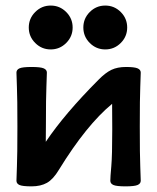

<svg xmlns="http://www.w3.org/2000/svg" viewBox="-20 -659 558 684"><path d="M427.2 4.9Q395 4.9 384 0Q373 -4.9 373 -15.1Q373 -28.3 376.5 -66.4Q379.9 -104.5 379.9 -198.7Q379.9 -273.9 379.4 -289.1Q288.1 -213.9 189.9 -54.2Q169.4 -20 147.2 -7.6Q125 4.9 92.3 4.9Q60.1 4.9 49.3 0Q38.6 -4.9 38.6 -15.1Q38.6 -27.8 40.3 -66.2Q42 -104.5 42 -208Q42 -311 40.3 -349.1Q38.6 -387.2 38.6 -400.4Q38.6 -410.6 49.3 -415.5Q60.1 -420.4 92.3 -420.4Q124.5 -420.4 135.7 -415.5Q147 -410.6 147 -400.4Q147 -387.2 145.3 -349.1Q143.6 -311 143.6 -218.3L143.1 -153.8Q210.4 -253.9 330.6 -374.5Q355.5 -399.9 377 -410.2Q398.4 -420.4 428.7 -420.4Q459 -420.4 470.2 -415.5Q481.4 -410.6 481.4 -400.4Q481.4 -387.2 479.7 -349.1Q478 -311 478 -208Q478 -104.5 479.7 -66.2Q481.4 -27.8 481.4 -15.1Q481.4 -4.9 470.2 0Q459 4.9 427.2 4.9ZM355 -482.9Q322.8 -482.9 299.8 -505.9Q276.9 -528.8 276.9 -561Q276.9 -593.3 299.8 -616.2Q322.8 -639.2 355 -639.2Q387.2 -639.2 410.2 -616.2Q433.1 -593.3 433.1 -561Q433.1 -528.8 410.2 -505.9Q387.2 -482.9 355 -482.9ZM160.6 -482.9Q128.4 -482.9 105.5 -505.9Q82.5 -528.8 82.5 -561Q82.5 -593.3 105.5 -616.2Q128.4 -639.2 160.6 -639.2Q192.9 -639.2 215.8 -616.2Q238.8 -593.3 238.8 -561Q238.8 -528.8 215.8 -505.9Q192.9 -482.9 160.6 -482.9Z"/></svg>

Font: Bainsley
Style: Bold
Weight: 700
Designer: Paul James MIller
Foundry: High-Logic / Made with FontCreator
Version: Version 1.411;March 28, 2021;FontCreator 13.0.0.2683 64-bit